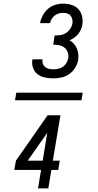

<svg xmlns="http://www.w3.org/2000/svg" viewBox="-20 -873 540 1061"><path d="M275 -440Q252 -440 229 -444.5Q206 -449 188.5 -462Q171 -475 163 -497Q155 -519 159 -542Q159 -543 159 -543.5Q159 -544 159 -545H215Q215 -545 215 -544.5Q215 -544 215 -544Q213 -531 217 -520Q221 -509 230 -502Q239 -495 251 -492.5Q263 -490 275 -490Q289 -490 302.5 -493Q316 -496 327.5 -504Q339 -512 346.5 -524.5Q354 -537 357 -550Q360 -568 354.5 -583.5Q349 -599 336.5 -609.5Q324 -620 307.5 -623Q291 -626 274 -626L282 -677Q297 -677 313 -679Q329 -681 343.5 -690Q358 -699 367.5 -713Q377 -727 380 -743Q382 -755 379.5 -766.5Q377 -778 370 -786.5Q363 -795 352 -798.5Q341 -802 329 -802Q317 -802 304.5 -798.5Q292 -795 282 -787Q272 -779 265.5 -768Q259 -757 257 -745H201Q205 -766 216 -787Q227 -808 244.5 -823.5Q262 -839 284.5 -846Q307 -853 329 -853Q353 -853 375.5 -846Q398 -839 413 -822.5Q428 -806 433.5 -783Q439 -760 435 -736Q433 -723 427 -709.5Q421 -696 411.5 -684.5Q402 -673 390 -664.5Q378 -656 364 -650Q378 -643 388 -631.5Q398 -620 404.5 -605.5Q411 -591 412.5 -575Q414 -559 412 -542Q408 -520 395.5 -499Q383 -478 363 -464Q343 -450 320.5 -445Q298 -440 275 -440ZM63 -319 70 -361H437L430 -319ZM190 168 207 66H59L68 15L243 -236H314L272 15H310L302 66H264L247 168ZM216 15 241 -139 133 15Z"/></svg>

Font: Iosevka SS04 Light
Style: Italic
Weight: 300
Italic angle: -9°
Monospace: yes
Designer: Belleve Invis
Foundry: Belleve Invis
Version: Version 19.0.0; ttfautohint (v1.8.4)